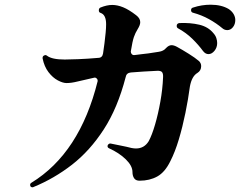

<svg xmlns="http://www.w3.org/2000/svg" viewBox="-20 -770 1040 816"><path d="M122 25Q121 26 118 26Q112 26 109 21Q108 19 108 16Q108 10 113 7Q319 -119 395 -425V-428Q395 -433 390.5 -437Q386 -441 381 -440Q335 -430 309 -423.5Q283 -417 263 -417Q247 -417 225.5 -428.5Q204 -440 186 -463.5Q168 -487 161 -522V-524Q161 -531 167 -534Q171 -536 172 -536Q177 -536 180 -533Q201 -517 255 -517Q273 -517 312 -518.5Q351 -520 397 -524Q415 -524 418 -543Q421 -564 424 -586Q427 -608 429 -631Q430 -642 430.5 -650.5Q431 -659 431 -667Q431 -707 408 -715Q400 -717 400 -726Q400 -735 407 -738Q434 -749 457 -749Q479 -749 503.5 -739Q528 -729 559 -705Q576 -692 576 -676Q576 -669 573 -661.5Q570 -654 565 -646Q555 -630 549 -612.5Q543 -595 536 -552V-550Q536 -544 540.5 -539.5Q545 -535 552 -536Q569 -538 584 -540Q599 -542 610 -543Q636 -547 655.5 -550Q675 -553 685 -565Q697 -578 709 -578Q719 -578 732 -571Q754 -559 782 -541.5Q810 -524 825 -511Q835 -502 835 -489Q835 -470 819 -460Q795 -446 787 -402Q780 -349 768 -290Q756 -231 740 -177.5Q724 -124 704 -85Q681 -38 648.5 -20Q616 -2 573 -2Q557 -2 550 -12.5Q543 -23 543 -39Q543 -65 515 -92.5Q487 -120 443 -140Q437 -143 437 -149Q437 -154 441.5 -157.5Q446 -161 450 -160Q469 -156 494.5 -151Q520 -146 539 -141Q544 -140 549 -139.5Q554 -139 558 -139Q593 -139 612 -170Q626 -196 639 -240.5Q652 -285 661.5 -338Q671 -391 673 -441Q674 -456 669 -463Q664 -470 647 -469Q619 -468 591 -466Q563 -464 536 -462Q517 -460 514 -442Q480 -311 421 -220Q362 -129 286 -70Q210 -11 122 25ZM843 -553Q824 -579 797.5 -605Q771 -631 736 -650Q731 -653 731 -660Q731 -670 742 -672Q789 -674 827 -665Q865 -656 887 -629Q896 -619 899.5 -608Q903 -597 903 -587Q903 -568 891.5 -554Q880 -540 866 -540Q853 -540 843 -553ZM925 -650Q900 -671 868.5 -688.5Q837 -706 800 -716Q792 -718 792 -727Q792 -736 801 -738Q837 -750 875 -750Q922 -750 953 -731Q967 -721 973.5 -709Q980 -697 980 -685Q980 -667 970 -654.5Q960 -642 946 -642Q934 -642 925 -650Z"/></svg>

Font: Zen Antique Soft
Style: Regular
Weight: 400
Designer: Yoshimichi Ohira
Foundry: Positype
Version: Version 1.001